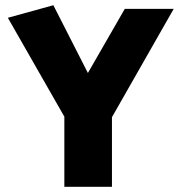

<svg xmlns="http://www.w3.org/2000/svg" viewBox="-20 -714 694 734"><path d="M408 0V-266L644 -680H457L316 -435L184 -694L10 -646L226 -268V0Z"/></svg>

Font: Catamaran Thin Black
Style: Regular
Weight: 900
Version: Version 2.000